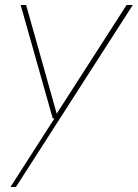

<svg xmlns="http://www.w3.org/2000/svg" viewBox="-20 -532 554 772"><path d="M22 220 199 -56H192L63 -512H85L208 -75L489 -512H514L44 220Z"/></svg>

Font: DM Sans 12pt Thin
Style: Italic
Weight: 250
Italic angle: -10°
Version: Version 4.004;gftools[0.9.30]